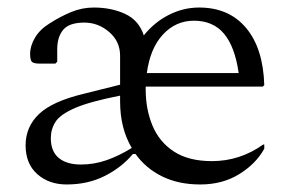

<svg xmlns="http://www.w3.org/2000/svg" viewBox="-20 -480 772 510"><path d="M157 10Q110 10 79 -17.5Q48 -45 48 -94Q48 -143 83.5 -177Q119 -211 203 -231L299 -255V-332Q299 -370 270 -395Q241 -420 204 -420Q164 -420 148 -401Q132 -382 132 -349V-316L127 -311H86Q70 -311 65 -315.5Q60 -320 60 -337Q60 -358 73 -380Q86 -402 112 -418Q140 -436 169 -448Q198 -460 229 -460Q276 -460 312.5 -443Q349 -426 362 -386Q390 -421 428.5 -440.5Q467 -460 509 -460Q588 -460 633.5 -406Q679 -352 682 -254L678 -250H367Q367 -246 367 -242Q367 -190 385 -146.5Q403 -103 442 -77.5Q481 -52 543 -52Q617 -52 679 -96H682V-85Q660 -45 615.5 -17.5Q571 10 512 10Q454 10 410.5 -11.5Q367 -33 340 -71H333Q304 -36 259 -13Q214 10 157 10ZM495 -425Q447 -425 413 -388.5Q379 -352 370 -286H614Q604 -356 575 -390.5Q546 -425 495 -425ZM115 -113Q115 -78 136 -60.5Q157 -43 195 -43Q230 -43 263 -54.5Q296 -66 330 -87Q299 -139 299 -211V-226Q218 -210 179 -193Q140 -176 127.5 -156.5Q115 -137 115 -113Z"/></svg>

Font: Spectral Light
Style: Regular
Weight: 300
Designer: Jean-Baptiste Levee
Foundry: Production Type
Version: Version 2.001